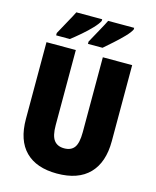

<svg xmlns="http://www.w3.org/2000/svg" viewBox="-135 -1111 909 1119"><g transform="rotate(15 319.5 -551.5)"><path d="M578 -348Q578 -220 511.5 -151.5Q445 -83 317 -83Q193 -83 127 -149Q61 -215 61 -344V-807H238V-354Q238 -290 258.5 -263Q279 -236 320 -236Q362 -236 381.5 -263Q401 -290 401 -355V-807H578ZM533 -1010Q524 -991 497.5 -963.5Q471 -936 439.5 -908Q408 -880 385 -860H297V-874Q322 -920 343.5 -958.5Q365 -997 376 -1020H533ZM340 -1010Q331 -991 305 -963.5Q279 -936 247 -908.5Q215 -881 188 -860H105V-874Q130 -921 151.5 -959Q173 -997 184 -1020H340Z"/></g></svg>

Font: Noto Sans Kannada UI Condensed Black
Style: Regular
Weight: 900
Width: 3
Designer: Jelle Bosma - Monotype Design Team
Foundry: Monotype Imaging Inc.
Version: Version 2.005; ttfautohint (v1.8.4.7-5d5b)